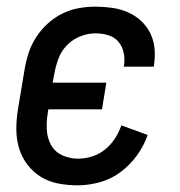

<svg xmlns="http://www.w3.org/2000/svg" viewBox="-20 -548 540 576"><path d="M213 8Q183 8 154.5 2.5Q126 -3 102.5 -17.5Q79 -32 62 -54.5Q45 -77 37 -104Q29 -131 29 -161Q29 -191 34 -221L54 -341Q58 -365 66 -389.5Q74 -414 88.5 -436.5Q103 -459 123.5 -477.5Q144 -496 167.5 -507.5Q191 -519 216 -523.5Q241 -528 266 -528Q291 -528 316 -524.5Q341 -521 363 -511.5Q385 -502 402.5 -486Q420 -470 430.5 -449Q441 -428 443.5 -403.5Q446 -379 442 -353L441 -348H351L352 -351Q355 -371 351 -390Q347 -409 335 -423Q323 -437 304.5 -442.5Q286 -448 266 -448Q244 -448 221 -439Q198 -430 181 -412.5Q164 -395 155.5 -372.5Q147 -350 143 -327L138 -300H299L286 -220H125L123 -207Q119 -182 120.5 -157.5Q122 -133 133.5 -112.5Q145 -92 167 -82Q189 -72 214 -72Q235 -72 256 -78.5Q277 -85 294.5 -99Q312 -113 324.5 -132Q337 -151 344 -172L423 -143Q412 -111 391 -82Q370 -53 342 -32Q314 -11 280 -1.5Q246 8 213 8Z"/></svg>

Font: Iosevka SS18 Medium
Style: Italic
Weight: 500
Italic angle: -9°
Monospace: yes
Designer: Belleve Invis
Foundry: Belleve Invis
Version: Version 25.1.1; ttfautohint (v1.8.4)